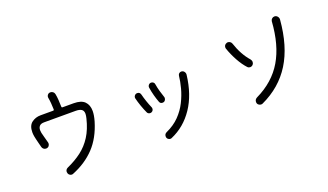

<svg xmlns="http://www.w3.org/2000/svg" viewBox="-74 -1302 3148 1841"><g transform="rotate(-20 1500.0 -381.5)"><path d="M538 -622Q538 -613 547 -613H660Q737 -613 772 -578Q807 -543 807 -481Q807 -439 790 -380Q744 -226 653 -130Q562 -34 425 21Q418 24 411 24Q400 24 390 17Q380 10 376 -1Q373 -9 373 -16Q373 -41 398 -53Q481 -90 545.5 -139Q610 -188 655.5 -259.5Q701 -331 726 -434Q729 -448 731 -458.5Q733 -469 733 -479Q733 -512 712.5 -525Q692 -538 653 -538H332Q299 -538 284.5 -522Q270 -506 270 -480Q270 -467 273 -452Q276 -439 285 -406Q294 -373 302 -343Q303 -340 303 -333Q303 -318 292.5 -306.5Q282 -295 264 -295Q251 -295 240.5 -303Q230 -311 226 -324Q221 -345 214.5 -369Q208 -393 203.5 -413.5Q199 -434 197 -444Q195 -455 194 -465.5Q193 -476 193 -486Q193 -554 232 -583.5Q271 -613 323 -613H452Q461 -613 461 -622Q460 -657 457.5 -687.5Q455 -718 450 -744Q447 -761 457.5 -774.5Q468 -788 486 -788Q501 -788 512.5 -779Q524 -770 527 -755Q533 -725 535 -692Q537 -659 538 -622Z M1430 22Q1424 25 1416 25Q1403 25 1392 15Q1381 5 1381 -12Q1381 -37 1405 -48Q1485 -84 1539 -139.5Q1593 -195 1626 -261Q1659 -327 1676.5 -393Q1694 -459 1700 -516Q1702 -530 1711.5 -538Q1721 -546 1733 -546Q1752 -546 1763 -531.5Q1774 -517 1772 -500Q1749 -304 1659.5 -171Q1570 -38 1430 22ZM1464 -326Q1442 -326 1434 -346Q1421 -380 1409.5 -422.5Q1398 -465 1392 -506Q1390 -521 1400 -533Q1410 -545 1426 -545Q1438 -545 1448 -537Q1458 -529 1459 -516Q1465 -479 1475.5 -442Q1486 -405 1496 -377Q1499 -370 1499 -362Q1499 -349 1490 -337.5Q1481 -326 1464 -326ZM1335 -277Q1328 -273 1318 -273Q1310 -273 1302 -277.5Q1294 -282 1290 -290Q1273 -326 1257 -371.5Q1241 -417 1232 -455Q1229 -471 1239.5 -483.5Q1250 -496 1266 -496Q1293 -496 1300 -468Q1308 -435 1321.5 -395.5Q1335 -356 1349 -324Q1351 -320 1352 -316Q1353 -312 1353 -308Q1353 -287 1335 -277Z M2362 10Q2355 13 2346 13Q2333 13 2320.5 3Q2308 -7 2308 -26Q2308 -51 2332 -64Q2515 -152 2607 -308Q2699 -464 2715 -702Q2717 -717 2728 -727Q2739 -737 2754 -737Q2772 -737 2784 -723Q2796 -709 2795 -691Q2773 -425 2666 -253Q2559 -81 2362 10ZM2345 -369Q2304 -413 2269 -477Q2234 -541 2212 -605Q2211 -608 2210.5 -611Q2210 -614 2210 -617Q2210 -645 2238 -655Q2241 -656 2243.5 -656.5Q2246 -657 2249 -657Q2262 -657 2273 -649Q2284 -641 2288 -628Q2308 -567 2336 -516.5Q2364 -466 2398 -428Q2409 -415 2409 -398Q2409 -383 2399 -372Q2387 -359 2370 -359Q2355 -359 2345 -369Z"/></g></svg>

Font: Kiwi Maru
Style: Regular
Weight: 400
Designer: Hiroki-Chan
Version: Version 1.100